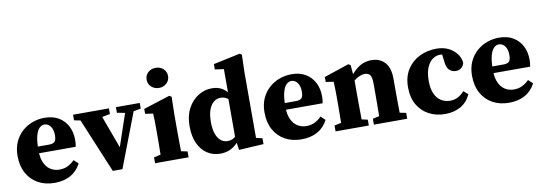

<svg xmlns="http://www.w3.org/2000/svg" viewBox="-57 -1107 4232 1497"><g transform="rotate(-10 2059.5 -358.5)"><path d="M286.3 -498.5Q352.7 -498.5 398.5 -471Q444.4 -443.4 468.6 -395.9Q492.9 -348.3 492.9 -287.3Q492.9 -271.1 491.6 -258.7Q490.4 -246.4 487.4 -233.5H96V-286.3H283.5Q319.5 -286.3 331.7 -301Q343.9 -315.6 343.9 -348.9Q343.9 -382.2 334.5 -403.8Q325 -425.4 309.8 -436.2Q294.5 -447.1 276.2 -447.1Q255.8 -447.1 237.5 -429.7Q219.2 -412.4 207.9 -371.2Q196.7 -330 196.7 -257.3Q196.7 -196.4 214.9 -157.3Q233 -118.1 263.9 -99.2Q294.8 -80.3 331.8 -80.3Q372.6 -80.3 401.5 -95.6Q430.4 -110.9 453 -134L487.6 -101.6Q457 -42.8 403.6 -13.8Q350.2 15.2 277.8 15.2Q205.1 15.2 149.1 -15.4Q93.1 -46 60.9 -103.5Q28.7 -161.1 28.7 -241.4Q28.7 -304.2 50.3 -351.9Q71.9 -399.6 108.8 -432.5Q145.7 -465.4 191.9 -482Q238.1 -498.5 286.3 -498.5Z M956.4 -423.3H933.5L850.1 -438.9V-483.4H1038.7V-438.9ZM537.8 -483.4H710.8L841.5 -127.6L774.5 -19.3L931.9 -483.4H1001.8L816.2 1.7H739.8ZM703.8 -421.2H601.6L510.8 -438.9V-483.4H794.8V-438.9Z M1207.8 -572.6Q1172.6 -572.6 1147.8 -595.1Q1123.1 -617.7 1123.1 -652.1Q1123.1 -687.7 1147.8 -709.7Q1172.6 -731.8 1207.8 -731.8Q1243 -731.8 1267.8 -709.7Q1292.6 -687.7 1292.6 -652.1Q1292.6 -617.7 1267.8 -595.1Q1243 -572.6 1207.8 -572.6ZM1291.9 0H1127.1Q1128.1 -23 1128.6 -60.5Q1129.1 -98 1129.6 -138.6Q1130.1 -179.2 1130.1 -210.3V-257.4Q1130.1 -298.5 1129.6 -326.1Q1129.1 -353.6 1127.1 -383.7L1065.3 -392.7V-431.7L1274.8 -498.5L1291.9 -487.8L1288.9 -342.7V-210.3Q1288.9 -179.2 1289.4 -138.6Q1289.9 -98 1290.4 -60.5Q1290.9 -23 1291.9 0ZM1243.2 -66.5 1340.3 -46.5V0H1074.9V-46.5L1167.6 -66.5Z M1559.1 -239.3Q1559.1 -184.9 1572.2 -147.3Q1585.3 -109.7 1609 -90.6Q1632.7 -71.6 1663.3 -71.6Q1699.1 -71.6 1726.3 -95.5Q1753.4 -119.4 1776.5 -156.2L1788.4 -140Q1751.8 -60.2 1704 -22.5Q1656.3 15.2 1589.4 15.2Q1532.7 15.2 1487.4 -14.2Q1442.1 -43.5 1415.9 -99.7Q1389.7 -155.9 1389.7 -237.3Q1389.7 -319.1 1421.2 -377.5Q1452.6 -436 1503.3 -467.3Q1553.9 -498.5 1609.9 -498.5Q1653.3 -498.5 1683.7 -483.1Q1714 -467.6 1737.7 -437.3Q1761.4 -407 1784.5 -362.2L1774.5 -342.7Q1745.2 -378.2 1721.1 -396.1Q1697.1 -414 1665.9 -414Q1636.1 -414 1611.7 -394.9Q1587.3 -375.8 1573.2 -337.4Q1559.1 -298.9 1559.1 -239.3ZM1816.3 -72.6 1933.4 -46.5V0L1737.8 11.4L1724.9 -77.6V-409.5L1730.8 -420.4V-629.1L1660.7 -639.1V-681.3L1872.1 -726.3L1888.3 -716.1L1884.3 -576.3V0Z M2241.3 -498.5Q2307.7 -498.5 2353.5 -471Q2399.4 -443.4 2423.6 -395.9Q2447.9 -348.3 2447.9 -287.3Q2447.9 -271.1 2446.6 -258.7Q2445.4 -246.4 2442.4 -233.5H2051V-286.3H2238.5Q2274.5 -286.3 2286.7 -301Q2298.9 -315.6 2298.9 -348.9Q2298.9 -382.2 2289.5 -403.8Q2280 -425.4 2264.8 -436.2Q2249.5 -447.1 2231.2 -447.1Q2210.8 -447.1 2192.5 -429.7Q2174.2 -412.4 2162.9 -371.2Q2151.7 -330 2151.7 -257.3Q2151.7 -196.4 2169.9 -157.3Q2188 -118.1 2218.9 -99.2Q2249.8 -80.3 2286.8 -80.3Q2327.6 -80.3 2356.5 -95.6Q2385.4 -110.9 2408 -134L2442.6 -101.6Q2412 -42.8 2358.6 -13.8Q2305.2 15.2 2232.8 15.2Q2160.1 15.2 2104.1 -15.4Q2048.1 -46 2015.9 -103.5Q1983.7 -161.1 1983.7 -241.4Q1983.7 -304.2 2005.3 -351.9Q2026.9 -399.6 2063.8 -432.5Q2100.7 -465.4 2146.9 -482Q2193.1 -498.5 2241.3 -498.5Z M2721.7 0H2556.4Q2557.4 -23 2557.9 -60.5Q2558.4 -98 2558.9 -138.5Q2559.4 -179 2559.4 -210V-267.8Q2559.4 -295.8 2558.9 -313.8Q2558.4 -331.8 2557.9 -347.7Q2557.4 -363.7 2556.4 -383.7L2495.1 -392.7V-432.1L2692.5 -498.5L2709.6 -487.8L2718.7 -376.9V-210Q2718.7 -179 2719.2 -138.5Q2719.7 -98 2720.2 -60.5Q2720.7 -23 2721.7 0ZM2673 -66.5 2767.2 -46.5V0H2504V-46.5L2596.7 -66.5ZM2897.8 -66.5H2973.4L3071.2 -46.5V0H2807.3V-46.5ZM2875.5 -498.5Q2940.5 -498.5 2980.2 -455.9Q3019.8 -413.3 3019.8 -326.5V-210Q3019.8 -178 3020.3 -137.5Q3020.8 -97 3021.3 -60Q3021.8 -23 3022.8 0H2857.5Q2858.5 -23 2859 -60Q2859.5 -97 2860 -137.5Q2860.5 -178 2860.5 -210V-314.9Q2860.5 -363.3 2847.5 -382.6Q2834.5 -401.8 2804.6 -401.8Q2786.8 -401.8 2765.6 -393.4Q2744.4 -385 2723 -368.5Q2701.5 -352.1 2681.2 -328.5H2647.2V-393H2714.8L2676.8 -364.9Q2712.4 -415.7 2743.8 -444.6Q2775.2 -473.6 2807.5 -486.1Q2839.8 -498.5 2875.5 -498.5Z M3407.4 -447.1Q3378.8 -447.1 3351 -428.2Q3323.1 -409.3 3305.2 -367.8Q3287.3 -326.3 3287.3 -258.7Q3287.3 -201.5 3304.5 -161.6Q3321.8 -121.7 3353.2 -101Q3384.7 -80.3 3426.6 -80.3Q3462.7 -80.3 3490.2 -95.8Q3517.6 -111.2 3539.2 -135.9L3574 -105.2Q3545.4 -43.9 3492.6 -14.4Q3439.8 15.2 3368.8 15.2Q3300.8 15.2 3244.2 -13.9Q3187.6 -42.9 3153.7 -99.7Q3119.8 -156.4 3119.8 -240.3Q3119.8 -322.2 3156.3 -380Q3192.8 -437.8 3254.3 -468.2Q3315.8 -498.5 3390 -498.5Q3442.9 -498.5 3483.7 -478.7Q3524.4 -458.8 3549 -425.8Q3573.7 -392.8 3576.8 -352.9Q3561.1 -300.8 3509.4 -300.8Q3480.1 -300.8 3458.1 -321.7Q3436.2 -342.7 3432.6 -395.6L3423.5 -467L3496.2 -425.7Q3473.4 -436.8 3452.3 -441.9Q3431.3 -447.1 3407.4 -447.1Z M3884.3 -498.5Q3950.7 -498.5 3996.5 -471Q4042.4 -443.4 4066.6 -395.9Q4090.9 -348.3 4090.9 -287.3Q4090.9 -271.1 4089.6 -258.7Q4088.4 -246.4 4085.4 -233.5H3694V-286.3H3881.5Q3917.5 -286.3 3929.7 -301Q3941.9 -315.6 3941.9 -348.9Q3941.9 -382.2 3932.5 -403.8Q3923 -425.4 3907.8 -436.2Q3892.5 -447.1 3874.2 -447.1Q3853.8 -447.1 3835.5 -429.7Q3817.2 -412.4 3805.9 -371.2Q3794.7 -330 3794.7 -257.3Q3794.7 -196.4 3812.9 -157.3Q3831 -118.1 3861.9 -99.2Q3892.8 -80.3 3929.8 -80.3Q3970.6 -80.3 3999.5 -95.6Q4028.4 -110.9 4051 -134L4085.6 -101.6Q4055 -42.8 4001.6 -13.8Q3948.2 15.2 3875.8 15.2Q3803.1 15.2 3747.1 -15.4Q3691.1 -46 3658.9 -103.5Q3626.7 -161.1 3626.7 -241.4Q3626.7 -304.2 3648.3 -351.9Q3669.9 -399.6 3706.8 -432.5Q3743.7 -465.4 3789.9 -482Q3836.1 -498.5 3884.3 -498.5Z"/></g></svg>

Font: Adobe Variable Font Prototype
Style: Regular
Weight: 389
Designer: Frank Grießhammer
Foundry: Adobe
Version: Version 1.004;hotconv 1.0.113;makeotfexe 2.5.65598